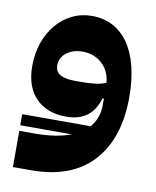

<svg xmlns="http://www.w3.org/2000/svg" viewBox="-77 -483 637 783"><g transform="rotate(10 241.5 -91.5)"><path d="M30 21H313Q347 -17 347 -73V-99H341Q326 -48 292.5 -24Q259 0 208 0Q127 0 81.5 -47.5Q36 -95 36 -180Q36 -232 51.5 -276.5Q67 -321 94.5 -353.5Q122 -386 159.5 -404.5Q197 -423 241 -423Q290 -423 328.5 -402.5Q367 -382 393.5 -343.5Q420 -305 434 -249Q448 -193 448 -123Q448 48 360.5 144Q273 240 104 240H30V90H94Q183 90 243 67H30ZM239 -150Q278 -150 304 -153.5Q330 -157 346 -165Q342 -214 309 -243.5Q276 -273 228 -273Q189 -273 162.5 -252.5Q136 -232 136 -200Q136 -173 158 -161.5Q180 -150 218 -150Z"/></g></svg>

Font: IBM Plex Sans Arabic
Style: Bold
Weight: 700
Designer: Mike Abbink, Paul van der Laan, Pieter van Rosmalen, Wael Morcos, Khajak Apelian
Foundry: Bold Monday
Version: Version 1.2